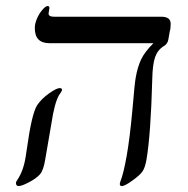

<svg xmlns="http://www.w3.org/2000/svg" viewBox="-20 -609 626 641"><path d="M145 -464.8Q96.2 -464.8 96.2 -515.1Q96.2 -530.3 103.5 -547.1Q110.8 -564 121.6 -576.4Q132.3 -588.9 139.2 -588.9Q145 -588.9 145 -582L142.1 -564Q142.1 -553.2 160.2 -553.2H518.1Q549.8 -553.2 549.8 -529.8Q549.8 -513.7 546.9 -504.9L542 -477.1Q539.6 -462.4 526.9 -455.1Q506.3 -442.4 497.8 -418.2Q489.3 -394 488.3 -344.2Q483.4 -161.6 469.2 -77.1Q464.8 -51.3 456.8 -38.3Q448.7 -25.4 422.6 -6.6Q396.5 12.2 387.2 12.2Q379.9 12.2 379.9 4.9L381.8 -2.9Q392.6 -29.8 403.1 -89.6Q413.6 -149.4 421.9 -240.7Q429.7 -333 433.1 -350.1Q439 -384.3 450.7 -409.7Q462.4 -435.1 492.2 -464.8ZM187 -309.1Q187 -304.2 176.8 -291Q161.6 -263.7 151.9 -198.2L130.9 -76.2Q125 -40 113.3 -26.9Q101.6 -13.7 77.1 -0.7Q52.7 12.2 42 12.2Q33.2 12.2 33.2 1Q33.7 -2.4 38.1 -8.8Q58.6 -39.1 65.9 -86.9L69.8 -112.8Q85.9 -229.5 104 -257.8Q119.1 -279.8 144 -297.4Q168.9 -314.9 179.2 -314.9Q187 -314.9 187 -309.1Z"/></svg>

Font: Tinos
Style: Italic
Weight: 400
Italic angle: -16.333°
Designer: Steve Matteson
Foundry: Monotype Imaging Inc.
Version: Version 1.32